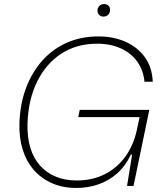

<svg xmlns="http://www.w3.org/2000/svg" viewBox="-20 -919 804 949"><path d="M357 10Q291 10 238 -13Q185 -36 148 -78Q111 -120 92.5 -178.5Q74 -237 76 -309Q79 -406 109 -485Q139 -564 190.5 -621Q242 -678 312 -708.5Q382 -739 466 -739Q540 -739 599.5 -713Q659 -687 695.5 -637Q732 -587 735 -515H694Q689 -571 659 -613.5Q629 -656 578 -679.5Q527 -703 459 -703Q359 -703 283.5 -654Q208 -605 164 -516.5Q120 -428 116 -309Q114 -241 130 -188.5Q146 -136 178.5 -100Q211 -64 256.5 -45.5Q302 -27 359 -27Q437 -27 498 -58Q559 -89 599.5 -145Q640 -201 656 -275L672 -349L680 -340H367L374 -376H718L640 0H608L633 -155H627Q600 -98 558.5 -61.5Q517 -25 465.5 -7.5Q414 10 357 10ZM491 -837Q479 -837 470.5 -845Q462 -853 462 -866Q462 -880 471 -889.5Q480 -899 495 -899Q507 -899 515.5 -891.5Q524 -884 524 -870Q524 -856 515 -846.5Q506 -837 491 -837Z"/></svg>

Font: Mona Sans
Style: Italic
Weight: 200
Italic angle: -11.6951°
Designer: Deni Anggara
Foundry: GitHub
Version: Version 2.000